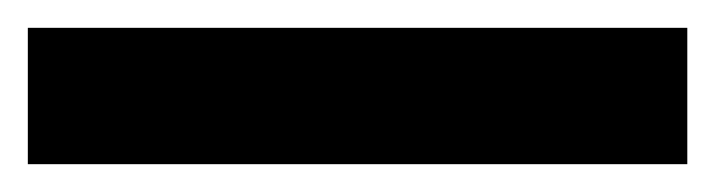

<svg xmlns="http://www.w3.org/2000/svg" viewBox="-20 21 514 138"><path d="M0 139V41H474V139Z"/></svg>

Font: Teko Semibold
Style: Regular
Weight: 600
Designer: Manushi Parikh, Jonny Pinhorn
Foundry: Indian Type Foundry
Version: Version 1.105;PS 1.0;hotconv 1.0.78;makeotf.lib2.5.61930; tt